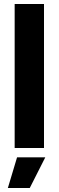

<svg xmlns="http://www.w3.org/2000/svg" viewBox="-20 -740 293 960"><path d="M53.3 -720H200V0H53.3ZM65.3 46.7H206.4L128.8 200H19.3Z"/></svg>

Font: Oak Sans Light
Style: Regular
Weight: 400
Designer: Erik Kennedy, Walven
Foundry: Erik Kennedy, Walven
Version: Version 1.100;Glyphs 3.1.2 (3151)